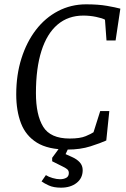

<svg xmlns="http://www.w3.org/2000/svg" viewBox="-20 -680 583 887"><path d="M292 11Q202 11 150.5 -21Q99 -53 77 -110.5Q55 -168 55 -244Q55 -334 79 -410Q103 -486 146 -542Q189 -598 248.5 -629Q308 -660 378 -660Q434 -660 474 -653Q514 -646 536 -640L514 -493H472L465 -589Q453 -596 424 -602Q395 -608 365 -608Q295 -608 246 -566.5Q197 -525 171.5 -445Q146 -365 146 -250Q146 -149 179.5 -94.5Q213 -40 302 -40Q350 -40 376 -51Q402 -62 412 -69L443 -167H485L471 -31Q445 -19 398 -4Q351 11 292 11ZM262 187Q228 187 206 177Q184 167 172 158L192 129Q204 137 223 142.5Q242 148 257 148Q274 148 286 141.5Q298 135 298 119Q298 108 290 101.5Q282 95 267 88L221 65V49L257 0H298L283 32L312 45Q335 55 348.5 70Q362 85 362 106Q362 143 334 165Q306 187 262 187Z"/></svg>

Font: Faustina
Style: Italic
Weight: 400
Italic angle: -8°
Designer: Alfonso Garcia
Foundry: http://www.omnibus-type.com
Version: Version 1.200